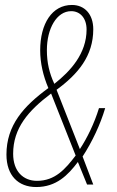

<svg xmlns="http://www.w3.org/2000/svg" viewBox="-20 -744 471 774"><path d="M126 10C207 10 254 -38 294 -91L331 0H356L313 -113C352 -173 384 -241 404 -308H379C360 -246 331 -187 302 -143L208 -382C294 -445 356 -518 356 -626C356 -687 321 -724 270 -724C190 -724 142 -649 142 -541C142 -490 154 -438 175 -389C75 -316 6 -239 6 -121C6 -36 54 10 126 10ZM199 -406C179 -449 169 -491 169 -542C169 -628 208 -699 267 -699C303 -699 329 -671 329 -625C329 -528 264 -457 199 -406ZM129 -15C74 -15 33 -53 33 -124C33 -227 93 -297 186 -367L285 -117C243 -62 202 -15 129 -15Z"/></svg>

Font: Noto Sans Condensed Thin
Style: Italic
Weight: 100
Width: 3
Italic angle: -12°
Designer: Monotype Design Team
Foundry: Monotype Imaging Inc.
Version: Version 2.013